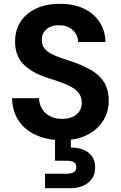

<svg xmlns="http://www.w3.org/2000/svg" viewBox="-20 -732 643 1019"><path d="M310 12Q234 12 174 -14Q114 -40 80 -90Q46 -140 44 -211H187Q188 -180 203 -155Q218 -130 245 -115.5Q272 -101 309 -101Q341 -101 364.5 -111.5Q388 -122 401 -141Q414 -160 414 -186Q414 -216 399.5 -236Q385 -256 359 -270.5Q333 -285 299.5 -296.5Q266 -308 229 -320Q147 -347 103.5 -392Q60 -437 60 -511Q60 -574 90.5 -619Q121 -664 174.5 -688Q228 -712 298 -712Q369 -712 422.5 -687.5Q476 -663 507 -617Q538 -571 540 -509H395Q395 -532 382.5 -552.5Q370 -573 348 -585.5Q326 -598 296 -598Q269 -599 248 -590Q227 -581 214.5 -563.5Q202 -546 202 -520Q202 -495 214 -478Q226 -461 248.5 -448.5Q271 -436 300.5 -425.5Q330 -415 365 -404Q418 -386 461.5 -361.5Q505 -337 531 -298Q557 -259 557 -195Q557 -140 528.5 -93Q500 -46 445 -17Q390 12 310 12ZM219 267V190H334Q359 190 372 181.5Q385 173 385 155Q385 137 372 129Q359 121 334 121H272V-4H356V51Q389 50 418.5 61Q448 72 466.5 95.5Q485 119 485 157Q485 194 466.5 218.5Q448 243 418.5 255Q389 267 354 267Z"/></svg>

Font: DM Sans 16pt
Style: Bold
Weight: 700
Version: Version 4.004;gftools[0.9.30]